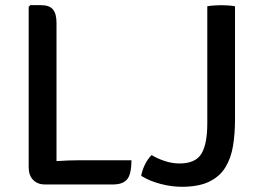

<svg xmlns="http://www.w3.org/2000/svg" viewBox="-20 -707 1000 737"><path d="M196.9 1.1H152.2Q125 1.1 107.6 -16Q90.1 -33.2 90.1 -65.4V-681.1L96.5 -687.2H137.3Q169.8 -687.2 183.3 -670.7Q196.9 -654.2 196.9 -619.4ZM484.5 -91.9Q484.5 -38.1 467.9 -18.5Q451.4 1.1 412.8 1.1H152.2L97.1 -77Q143.3 -84.9 193.9 -88.4Q244.5 -91.9 285.9 -91.9ZM561.8 -111.8Q584 -98.3 612.6 -88.9Q641.1 -79.5 668.8 -79.5Q730.1 -79.5 752.9 -116.5Q775.7 -153.6 775.7 -233.5V-683Q787.8 -685.2 802.7 -686.1Q817.6 -687.1 829.5 -687.1Q841.6 -687.1 855.9 -686.1Q870.2 -685.2 882.1 -683V-248.5Q882.1 -193.7 874.4 -146.7Q866.6 -99.6 845 -64.4Q823.4 -29.2 782.9 -9.6Q742.5 10 677.5 10Q638.9 10 596.7 -0.9Q554.5 -11.8 521.9 -32.1Q526.1 -54 536.1 -74.8Q546.2 -95.5 561.8 -111.8Z"/></svg>

Font: Signika SC
Style: Regular
Weight: 300
Designer: Anna Giedryś
Foundry: Anna Giedryś
Version: Version 2.000